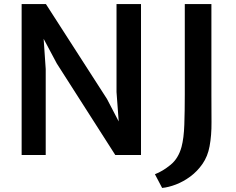

<svg xmlns="http://www.w3.org/2000/svg" viewBox="-20 -763 1162 945"><path d="M86.5 0V-743H206L506.5 -276L604.5 -88H570L553.5 -310V-743H674V0H547.5L259.5 -450.5L146 -663.5H188.5L205 -423V0ZM778 162 742.5 94.5Q780.5 80 819.2 48.5Q858 17 873.5 -40Q885 -83 887.2 -149.5Q889.5 -216 889.5 -297V-743H1020.5V-299Q1020.5 -226.5 1021 -161.5Q1021.5 -96.5 1011.5 -43Q1002.5 6.5 976.8 43.5Q951 80.5 916.8 105.8Q882.5 131 846 145Q809.5 159 778 162Z"/></svg>

Font: Merriweather Sans Medium
Style: Regular
Weight: 500
Designer: Eben Sorkin
Foundry: Eben Sorkin
Version: Version 2.001